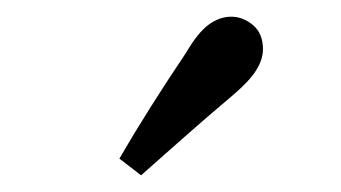

<svg xmlns="http://www.w3.org/2000/svg" viewBox="-20 -721 408 230"><path d="M123 -531Q156 -588 203 -658Q217 -682 230 -691.5Q243 -701 257 -701Q271 -701 283 -691Q295 -681 295 -662Q295 -650 287 -637Q279 -624 259 -607Q227 -580 201 -557Q175 -534 149 -511Z"/></svg>

Font: Lisu Bosa Medium
Style: Regular
Weight: 500
Designer: David Morse, Annie Olsen, Victor Gaultney, Frank Grießhammer (Latin)
Foundry: SIL International
Version: Version 2.000